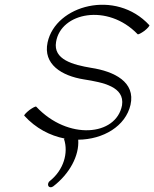

<svg xmlns="http://www.w3.org/2000/svg" viewBox="-20 -579 654 815"><path d="M83 -88C132 -34 193 -3 254 9C253 10 252 11 252 12C271 70 250 142 193 188C185 193 182 203 185 210C189 217 198 218 206 212C275 159 317 82 312 14C418 13 513 -43 534 -134C556 -231 465 -276 367 -291C290 -304 205 -326 218 -401C238 -526 437 -566 564 -434C566 -431 579 -438 593 -448C607 -459 616 -470 614 -472C471 -627 216 -557 182 -399C162 -306 242 -257 336 -242C418 -229 510 -211 498 -132C473 -1 268 17 134 -126C132 -129 119 -122 105 -112C91 -101 81 -90 83 -88Z"/></svg>

Font: Nupuram Thin Italic
Style: Regular
Weight: 100
Designer: Santhosh Thottingal (santhosh.thottingal@gmail.com)
Foundry: SMC
Version: Version 1.000